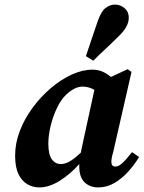

<svg xmlns="http://www.w3.org/2000/svg" viewBox="-20 -803 627 838"><path d="M191 -176Q191 -129 206 -108Q221 -87 246 -87Q266 -87 287.5 -100.5Q309 -114 333 -137Q334 -142 334.5 -146Q335 -150 336 -154L392 -411Q367 -425 340 -425Q307 -425 270 -391Q247 -370 229 -332.5Q211 -295 201 -253.5Q191 -212 191 -176ZM409 15Q372 15 349 -7.5Q326 -30 326 -76Q326 -79 326 -82Q326 -85 326 -87Q286 -42 240 -13.5Q194 15 152 15Q124 15 100 1.5Q76 -12 61 -42.5Q46 -73 46 -124Q46 -178 66.5 -231.5Q87 -285 122.5 -333Q158 -381 202 -418.5Q246 -456 293 -477.5Q340 -499 384 -499Q407 -499 427 -490.5Q447 -482 464 -467L537 -501L554 -489L474 -139Q470 -126 468 -115Q466 -104 466 -96Q466 -76 484 -76Q498 -76 515.5 -92.5Q533 -109 556 -139L587 -118Q569 -87 541.5 -56Q514 -25 480.5 -5Q447 15 409 15ZM355 -558Q368 -596 380.5 -634Q393 -672 406 -709Q421 -753 440.5 -768Q460 -783 482 -783Q505 -783 523.5 -767.5Q542 -752 542 -726Q542 -704 529.5 -683Q517 -662 493 -640Q467 -614 440 -589Q413 -564 387 -538Z"/></svg>

Font: Source Serif Pro
Style: Bold Italic
Weight: 700
Italic angle: -12°
Designer: Frank Grießhammer
Foundry: Adobe Systems Incorporated
Version: Version 3.001;hotconv 1.0.111;makeotfexe 2.5.65597